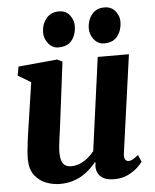

<svg xmlns="http://www.w3.org/2000/svg" viewBox="-55 -836 719 892"><g transform="rotate(-5 304.0 -389.5)"><path d="M188 10Q157 10 125.5 -1.8Q94 -13.5 72.2 -41Q50.5 -68.5 49.5 -116Q49.5 -133.5 51.2 -154.2Q53 -175 56 -198.2Q59 -221.5 62.5 -245.5Q66 -269.5 69.5 -292L96.5 -472.5L36.5 -508.5L44 -550L225.5 -567L249.5 -555L216 -288.5Q213.5 -267 210.5 -245.2Q207.5 -223.5 204.8 -203.5Q202 -183.5 200.2 -166.5Q198.5 -149.5 198.5 -137.5Q198.5 -112 204 -96.5Q209.5 -81 220.8 -74.2Q232 -67.5 249 -67.5Q270 -67.5 289.8 -76Q309.5 -84.5 326.2 -98.5Q343 -112.5 355.5 -128L414.5 -562.5H560L496.5 -105.5Q494 -86 499.5 -77.2Q505 -68.5 515.5 -68.5Q524.5 -68.5 533.8 -73.2Q543 -78 561 -92.5L575 -60Q570 -51.5 552.5 -34.8Q535 -18 507.2 -4Q479.5 10 442.5 10Q404 10 384.2 -4.8Q364.5 -19.5 360.5 -44.5Q360 -47 359.8 -50.8Q359.5 -54.5 359.8 -58.8Q360 -63 360.5 -67.5Q361 -72 361.5 -76L359.5 -77Q346.5 -61.5 330.2 -46Q314 -30.5 293 -17.8Q272 -5 246 2.5Q220 10 188 10ZM236.5 -622.5Q209 -622.5 190 -646Q171 -669.5 171.5 -699Q172.5 -736.5 194 -762.8Q215.5 -789 252.5 -789Q285.5 -789 303.2 -766Q321 -743 321 -715.5Q321 -677.5 300.8 -650Q280.5 -622.5 236.5 -622.5ZM449.5 -622.5Q422 -622.5 403 -646Q384 -669.5 384.5 -699Q385.5 -736.5 406.5 -762.8Q427.5 -789 465 -789Q497.5 -789 516 -766Q534.5 -743 534 -715.5Q533.5 -677.5 513 -650Q492.5 -622.5 449.5 -622.5Z"/></g></svg>

Font: Merriweather 20pt ExtraBold
Style: Italic
Weight: 800
Italic angle: -7.8°
Version: Version 2.101